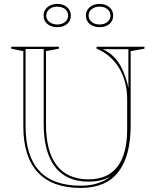

<svg xmlns="http://www.w3.org/2000/svg" viewBox="-20 -945 777 974"><path d="M389.3 8.5Q245.4 8.5 171.9 -70.6Q98.3 -149.6 98.3 -303.6V-685.6L37 -698V-708H278.8V-698L213.2 -685.6V-316.2Q213.2 -177.1 267.8 -106.1Q322.4 -35.2 429.2 -35.2Q526.4 -35.2 575.7 -99.4Q625.1 -163.6 625.1 -289.7V-442.5Q625.1 -486.2 614.8 -525.9Q604.5 -565.6 584.6 -598.9Q564.8 -632.3 535.9 -657.6Q507.1 -682.8 470 -698V-708H712.8V-698L642.8 -685.6V-308.8Q642.8 -152.7 579.9 -72.1Q517 8.5 389.3 8.5ZM389.3 -3Q438 -3 476.3 -15.6Q514.6 -28.1 543.4 -51.5Q520.2 -37.3 491.7 -30.5Q463.1 -23.7 429.2 -23.7Q354.4 -23.7 303.8 -57Q253.2 -90.4 227.4 -155.7Q201.7 -221 201.7 -316.2V-696.5H109.8V-303.6Q109.8 -153.1 179.6 -78.1Q249.3 -3 389.3 -3ZM501.2 -695.4Q525.3 -684.5 544.5 -668.5Q563.7 -652.5 579 -631Q594.2 -609.4 605.9 -581.6Q617.7 -553.7 627.2 -518.2L629.7 -503H631.3V-695.4ZM485.6 -925.1Q515.8 -925.1 535 -908.5Q554.2 -891.9 554.2 -865.6Q554.2 -839.6 535 -823.3Q515.8 -807.1 485.6 -807.1Q454.7 -807.1 435.2 -823.3Q415.7 -839.6 415.7 -865.8Q415.7 -892 435.2 -908.5Q454.7 -925.1 485.6 -925.1ZM485.6 -820.8Q509.7 -820.8 525.1 -833.7Q540.5 -846.5 540.5 -865.5Q540.5 -885.8 525.1 -898.5Q509.7 -911.3 485.6 -911.3Q460.8 -911.3 445.2 -898.5Q429.5 -885.8 429.5 -865.5Q429.5 -846.5 445.2 -833.7Q460.8 -820.8 485.6 -820.8ZM270.8 -925.1Q301 -925.1 320.2 -908.5Q339.5 -891.9 339.5 -865.6Q339.5 -839.6 320.2 -823.3Q301 -807.1 270.8 -807.1Q239.9 -807.1 220.4 -823.3Q201 -839.6 201 -865.8Q201 -892 220.4 -908.5Q239.9 -925.1 270.8 -925.1ZM270.8 -820.8Q294.9 -820.8 310.3 -833.7Q325.7 -846.5 325.7 -865.5Q325.7 -885.8 310.3 -898.5Q294.9 -911.3 270.8 -911.3Q246 -911.3 230.4 -898.5Q214.8 -885.8 214.8 -865.5Q214.8 -846.5 230.4 -833.7Q246 -820.8 270.8 -820.8Z"/></svg>

Font: Kalnia Glaze Thin
Style: Regular
Weight: 100
Version: Version 1.110